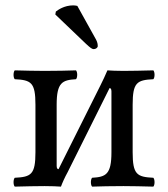

<svg xmlns="http://www.w3.org/2000/svg" viewBox="-20 -693 626 715"><path d="M198 -63C195 -63 191 -65 191 -75V-303C191 -386 212 -395 263 -398C269 -404 269 -425 263 -431C240 -430 183 -429 146 -429C113 -429 73 -430 35 -431C29 -425 29 -404 35 -398C96 -395 112 -386 112 -303V-126C112 -43 96 -34 35 -31C29 -25 29 -4 35 2C74 1 114 0 146 0C169 0 196 1 207 2C212 -12 221 -32 232 -52L388 -365C391 -365 395 -363 395 -353V-126C395 -43 374 -34 323 -31C317 -25 317 -4 323 2C346 1 400 0 440 0C471 0 512 1 551 2C557 -4 557 -25 551 -31C490 -34 474 -43 474 -126V-303C474 -386 490 -395 551 -398C557 -404 557 -425 551 -431C511 -430 471 -429 440 -429C418 -429 390 -430 380 -431C372 -413 363 -392 354 -375ZM268 -671C264 -672 258 -673 253 -673C219 -673 196 -656 188 -650L186 -639L300 -530C316 -515 323 -510 329 -510C337 -510 344 -516 344 -521C344 -528 343 -535 338 -545Z"/></svg>

Font: Libertinus Math
Style: Regular
Weight: 400
Designer: Philipp H. Poll, Khaled Hosny
Foundry: Caleb Maclennan
Version: Version 7.050;RELEASE